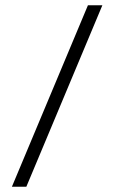

<svg xmlns="http://www.w3.org/2000/svg" viewBox="-20 -705 431 725"><path d="M25 0 312 -685H366.5L79.5 0Z"/></svg>

Font: Newsreader 36pt SemiBold
Style: Regular
Weight: 600
Designer: Hugues Gentile
Foundry: Production Type
Version: Version 1.003